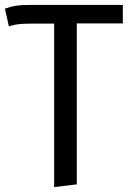

<svg xmlns="http://www.w3.org/2000/svg" viewBox="-25 -547 523 780"><path d="M474 -527H102C51 -527 30 -524 -5 -512L11 -440C28 -445 41 -448 52 -449C63 -450 79 -451 100 -451H195V213L287 202V-452H474Z"/></svg>

Font: Fira Sans
Style: Regular
Weight: 400
Designer: Carrois Corporate & Edenspiekermann AG
Foundry: Carrois Corporate GbR & Edenspiekermann AG
Version: Version 4.203